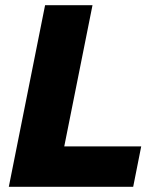

<svg xmlns="http://www.w3.org/2000/svg" viewBox="-20 -721 603 741"><path d="M228 -156H525L494 0H14L154 -701H337Z"/></svg>

Font: Gontserrat
Style: Bold Italic
Weight: 700
Italic angle: -11.3°
Designer: Julieta Ulanovsky
Foundry: Julieta Ulanovsky
Version: Version 6.001